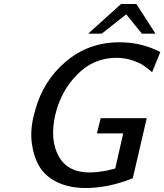

<svg xmlns="http://www.w3.org/2000/svg" viewBox="-20 -924 824 963"><path d="M422 -755 587 -904H664L760 -755H692L613 -852L490 -755ZM150 -347Q155 -366 156 -369Q196 -519 310.5 -615.5Q425 -712 580 -712Q690 -712 784 -663L743 -562Q718 -583 699 -596Q680 -609 643 -621.5Q606 -634 564 -634Q450 -634 367.5 -550.5Q285 -467 257 -347Q229 -223 274 -141Q319 -59 429 -59Q451 -59 475 -62Q499 -65 514 -68Q529 -71 543 -75Q557 -79 558 -79L598 -255H466L485 -331H716L646 -30Q524 19 410 19Q327 19 266.5 -10.5Q206 -40 177 -90Q148 -140 139.5 -206.5Q131 -273 150 -347Z"/></svg>

Font: Coval
Style: Italic
Weight: 400
Foundry: Context Ltd
Version: Version 001.000